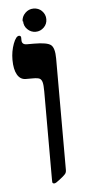

<svg xmlns="http://www.w3.org/2000/svg" viewBox="-51 -721 358 757"><g transform="rotate(-5 127.5 -343.0)"><path d="M183 -44V-45Q183 -34 177 -28Q172 -22 155 -9Q139 4 133 4Q128 4 126 1Q125 -1 125 -13V-361Q125 -386 122 -397Q119 -408 112 -412Q105 -416 85 -416H57Q35 -416 23 -437Q11 -458 11 -496Q11 -529 22 -559Q33 -588 45 -588Q53 -588 53 -579V-570Q53 -552 73 -552H101Q153 -552 168 -540Q183 -528 183 -486ZM66 -644 64 -643Q64 -662 78 -676Q92 -690 111 -690Q131 -690 144 -677Q158 -663 158 -644Q158 -625 145 -612Q131 -598 112 -598Q93 -598 79 -612Q66 -625 66 -644Z"/></g></svg>

Font: Libra Serif Modern
Style: Bold
Weight: 700
Designer: Stefan Peev, Context Ltd
Foundry: Ascender Corporation
Version: Version 1.000